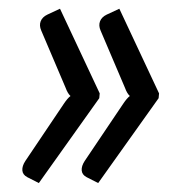

<svg xmlns="http://www.w3.org/2000/svg" viewBox="-20 -484 434 440"><path d="M30.5 -64.5ZM208.5 -270 207.5 -259 69 -64.5 42.5 -78Q32 -83.5 31.2 -93.5Q30.5 -103.5 38 -115L126.5 -246.5Q134.5 -258.5 141.5 -264Q135 -270 130.5 -282.5L74.5 -414Q69.5 -425.5 73.2 -435.2Q77 -445 88.5 -450.5L117.5 -464ZM344.5 -270 343.5 -259 205 -64.5 178.5 -78Q168 -83.5 167.2 -93.5Q166.5 -103.5 174 -115L262.5 -246.5Q270.5 -258.5 277.5 -264Q271 -270 266.5 -282.5L210.5 -414Q205.5 -425.5 209.2 -435.2Q213 -445 224.5 -450.5L253.5 -464Z"/></svg>

Font: Lato
Style: Italic
Weight: 400
Italic angle: -7°
Designer: Lukasz Dziedzic
Foundry: tyPoland Lukasz Dziedzic
Version: Version 2.007; 2014-02-27